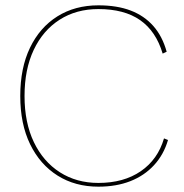

<svg xmlns="http://www.w3.org/2000/svg" viewBox="-20 -690 689 720"><path d="M610 -165Q594 -110 557.5 -70.5Q521 -31 468.5 -10.5Q416 10 349 10Q262 10 196 -31.5Q130 -73 93 -149Q56 -225 56 -330Q56 -435 92.5 -511Q129 -587 195 -628.5Q261 -670 349 -670Q419 -670 470 -650.5Q521 -631 555 -592.5Q589 -554 605 -496L590 -489Q565 -573 505.5 -614.5Q446 -656 349 -656Q266 -656 203.5 -616Q141 -576 106.5 -503Q72 -430 72 -330Q72 -230 107 -157Q142 -84 204.5 -44Q267 -4 349 -4Q444 -4 508 -48Q572 -92 595 -171Z"/></svg>

Font: Work Sans Thin
Style: Regular
Weight: 250
Designer: Wei Huang
Foundry: Wei Huang
Version: Version 2.012